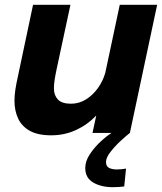

<svg xmlns="http://www.w3.org/2000/svg" viewBox="-20 -551 672 796"><path d="M192.5 10Q136.5 10 103 -9Q69.5 -28 54.8 -60.5Q40 -93 40 -132.5Q40 -154.5 43.5 -178.2Q47 -202 54.5 -235.5L117 -531H272L216.5 -272.5Q210 -243 206.8 -222.2Q203.5 -201.5 203.5 -184.5Q203.5 -156 220 -138.5Q236.5 -121 274.5 -121Q308 -121 336.8 -139Q365.5 -157 386.2 -186.2Q407 -215.5 416.5 -249L476.5 -531H631.5L518.5 0H363.5L379 -72Q343 -34 295.2 -12Q247.5 10 192.5 10ZM502.5 148 495 222Q484.5 223.5 472.5 224.2Q460.5 225 448 225Q399.5 225 366.5 205.8Q333.5 186.5 333.5 145.5Q333.5 117.5 351.8 89.5Q370 61.5 395.2 37.8Q420.5 14 442.5 0H518.5Q502.5 12.5 479 34.2Q455.5 56 437.5 79.5Q419.5 103 419.5 120.5Q419.5 138.5 432 145Q444.5 151.5 464.5 151.5Q473.5 151.5 484 150.5Q494.5 149.5 502.5 148Z"/></svg>

Font: Epilogue
Style: Bold Italic
Weight: 700
Italic angle: -12°
Designer: Tyler Finck
Foundry: Etcetera Type Co
Version: Version 2.111; ttfautohint (v1.8.3)